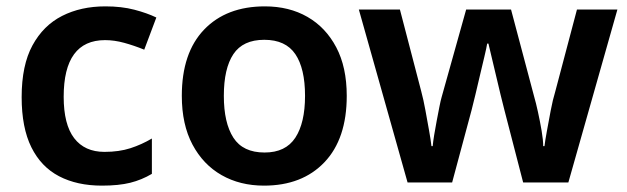

<svg xmlns="http://www.w3.org/2000/svg" viewBox="-20 -573 1970 603"><path d="M300 10Q222 10 165.5 -19.5Q109 -49 78.5 -110.5Q48 -172 48 -268Q48 -368 82 -430.5Q116 -493 175 -523Q234 -553 311 -553Q362 -553 402 -542.5Q442 -532 471 -518L433 -417Q401 -430 370 -438.5Q339 -447 310 -447Q180 -447 180 -269Q180 -182 213 -139Q246 -96 308 -96Q354 -96 389.5 -107.5Q425 -119 457 -138V-27Q425 -8 389 1Q353 10 300 10Z M1069 -272Q1069 -137 999 -63.5Q929 10 809 10Q734 10 676 -23Q618 -56 584.5 -119Q551 -182 551 -272Q551 -407 621 -480Q691 -553 812 -553Q888 -553 945.5 -520Q1003 -487 1036 -424.5Q1069 -362 1069 -272ZM683 -272Q683 -187 713 -140.5Q743 -94 811 -94Q877 -94 907.5 -140.5Q938 -187 938 -272Q938 -358 907.5 -403Q877 -448 810 -448Q743 -448 713 -403Q683 -358 683 -272Z M1564 -228Q1559 -247 1552 -276Q1545 -305 1537.5 -337Q1530 -369 1523.5 -396Q1517 -423 1514 -436H1510Q1508 -423 1501.5 -396Q1495 -369 1487.5 -337Q1480 -305 1473 -275.5Q1466 -246 1461 -227L1400 0H1260L1107 -543H1236L1303 -286Q1310 -260 1316 -227Q1322 -194 1327.5 -163.5Q1333 -133 1335 -114H1339Q1340 -127 1343.5 -148.5Q1347 -170 1351.5 -193.5Q1356 -217 1360 -237.5Q1364 -258 1367 -268L1444 -543H1585L1658 -268Q1663 -251 1669.5 -221.5Q1676 -192 1681 -162.5Q1686 -133 1686 -114H1690Q1692 -131 1697.5 -161Q1703 -191 1709.5 -225.5Q1716 -260 1724 -286L1792 -543H1919L1765 0H1623Z"/></svg>

Font: Noto Sans Javanese SemiBold
Style: Regular
Weight: 600
Version: Version 2.004